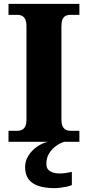

<svg xmlns="http://www.w3.org/2000/svg" viewBox="-20 -734 455 994"><path d="M24 0V-57H72Q84 -57 94 -62Q104 -67 110.5 -79.5Q117 -92 117 -113V-598Q117 -621 110.5 -634Q104 -647 94 -652Q84 -657 72 -657H24V-714H391V-657H342Q329 -657 319 -651.5Q309 -646 303.5 -633.5Q298 -621 298 -598V-114Q298 -93 304 -80.5Q310 -68 320 -62.5Q330 -57 342 -57H391V0ZM264 240Q187 240 148.5 213.5Q110 187 110 130Q110 99 127 72Q144 45 171 26Q198 7 228 0H313Q292 6 270.5 21.5Q249 37 234.5 60Q220 83 220 115Q220 141 239.5 152.5Q259 164 289 164Q303 164 318.5 162Q334 160 352 156V224Q342 229 325 232.5Q308 236 291.5 238Q275 240 264 240Z"/></svg>

Font: Noto Serif Armenian ExtraBold
Style: Regular
Weight: 800
Version: Version 2.007